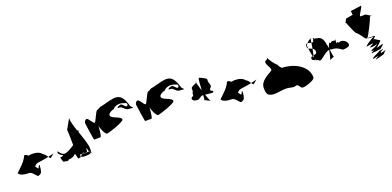

<svg xmlns="http://www.w3.org/2000/svg" viewBox="-0 -1525 4766 2332"><g transform="rotate(-20 2382.5 -358.5)"><path d="M26 -216C46 -184 96 -174 153 -174C203 -174 234 -90 256 -104C288 -116 300 -130 300 -156C310 -169 305 -211 309 -220C299 -239 290 -181 278 -189C270 -195 258 -217 252 -223C252 -227 250 -222 267 -238C279 -254 306 -257 342 -261C362 -262 404 -271 443 -279C429 -299 412 -325 392 -332C368 -365 324 -380 266 -380C250 -380 236 -378 223 -374C204 -391 178 -406 168 -388C165 -376 157 -363 147 -348C143 -351 140 -350 141 -339C95 -279 11 -213 26 -216ZM443 -279C482 -287 517 -296 517 -298C517 -298 469 -254 463 -254C457 -258 450 -268 443 -279Z M565 -284C565 -265 616 -231 622 -237C616 -229 575 -211 575 -229C575 -214 596 -134 609 -160C627 -160 646 -137 665 -163C699 -163 733 -174 755 -200C773 -200 768 -111 791 -137C799 -137 807 -139 814 -142C812 -145 811 -148 811 -152C811 -155 814 -163 817 -176C825 -172 834 -170 845 -168C849 -173 852 -178 855 -184C861 -184 867 -173 872 -165C877 -165 881 -164 886 -164C886 -165 887 -165 887 -166C895 -166 901 -158 907 -184C907 -184 911 -194 911 -220C918 -220 924 -188 931 -165C937 -165 941 -166 943 -167C943 -165 940 -156 937 -147C940 -141 944 -138 948 -145C954 -145 954 -177 954 -203C954 -257 921 -346 891 -434C895 -448 897 -457 897 -458H882C859 -525 840 -589 840 -634L769 -508C773 -503 775 -327 775 -320V-310C739 -286 695 -257 654 -248C612 -242 594 -276 573 -302C563 -302 565 -270 565 -284ZM806 -458C806 -458 803 -458 803 -458C803 -463 804 -463 806 -465ZM814 -149C826 -154 837 -164 845 -175L872 -172C877 -165 882 -160 886 -171C903 -170 920 -171 931 -172C933 -164 935 -159 937 -154C934 -146 931 -138 927 -138C922 -138 831 -123 814 -149Z M1002 -510C1002 -508 1032 -285 1038 -285H1118C1138 -285 1144 -443 1144 -424C1144 -404 1184 -300 1212 -300C1238 -300 1444 -369 1444 -397C1444 -443 1314 -451 1314 -499C1314 -529 1376 -552 1390 -552C1404 -576 1464 -607 1532 -576C1548 -570 1558 -574 1564 -554C1564 -542 1558 -532 1550 -530C1534 -530 1524 -544 1520 -550C1508 -558 1494 -582 1482 -574C1475 -574 1434 -562 1440 -554C1440 -552 1432 -548 1442 -546C1442 -546 1452 -548 1458 -546C1486 -546 1492 -529 1516 -510C1545 -482 1572 -494 1612 -486C1618 -488 1601 -504 1588 -519C1528 -735 1444 -680 1260 -636C1236 -638 1215 -613 1194 -609C1176 -609 1128 -475 1114 -475C1090 -475 1063 -552 1034 -552C1020 -552 1002 -528 1002 -510Z M1661 -510C1661 -508 1691 -285 1697 -285H1777C1797 -285 1803 -443 1803 -424C1803 -404 1843 -300 1871 -300C1897 -300 2103 -369 2103 -397C2103 -443 1973 -451 1973 -499C1973 -529 2035 -552 2049 -552C2063 -576 2123 -607 2191 -576C2207 -570 2217 -574 2223 -554C2223 -542 2217 -532 2209 -530C2193 -530 2183 -544 2179 -550C2167 -558 2153 -582 2141 -574C2134 -574 2093 -562 2099 -554C2099 -552 2091 -548 2101 -546C2101 -546 2111 -548 2117 -546C2145 -546 2151 -529 2175 -510C2204 -482 2231 -494 2271 -486C2277 -488 2260 -504 2247 -519C2187 -735 2103 -680 1919 -636C1895 -638 1874 -613 1853 -609C1835 -609 1787 -475 1773 -475C1749 -475 1722 -552 1693 -552C1679 -552 1661 -528 1661 -510Z M2320 -348C2320 -313 2362 -308 2388 -308C2410 -308 2432 -340 2458 -340C2461 -339 2465 -339 2467 -338C2465 -304 2462 -279 2459 -278L2528 -244C2521 -251 2506 -290 2490 -336H2496C2518 -336 2551 -328 2572 -328C2583 -328 2598 -328 2598 -340C2598 -356 2568 -351 2568 -370C2568 -394 2592 -392 2592 -418C2592 -442 2578 -457 2578 -477V-504C2578 -518 2502 -555 2489 -555C2479 -555 2474 -473 2470 -398C2455 -445 2443 -489 2437 -512C2423 -497 2364 -487 2364 -462V-432C2364 -416 2352 -411 2352 -399V-382C2352 -366 2320 -366 2320 -348ZM2434 -528C2441 -522 2441 -517 2437 -512C2434 -523 2433 -529 2434 -528Z M2648 -216C2668 -184 2718 -174 2775 -174C2825 -174 2856 -90 2878 -104C2910 -116 2922 -130 2922 -156C2932 -169 2927 -211 2931 -220C2921 -239 2912 -181 2900 -189C2892 -195 2880 -217 2874 -223C2874 -227 2872 -222 2889 -238C2901 -254 2928 -257 2964 -261C2984 -262 3026 -271 3065 -279C3051 -299 3034 -325 3014 -332C2990 -365 2946 -380 2888 -380C2872 -380 2858 -378 2845 -374C2826 -391 2800 -406 2790 -388C2787 -376 2779 -363 2769 -348C2765 -351 2762 -350 2763 -339C2717 -279 2633 -213 2648 -216ZM3065 -279C3104 -287 3139 -296 3139 -298C3139 -298 3091 -254 3085 -254C3079 -258 3072 -268 3065 -279Z M3187 -168C3187 -130 3190 -79 3227 -69C3277 -41 3359 -70 3435 -70C3495 -70 3527 -44 3569 -64C3609 -60 3598 -20 3638 -12C3677 -12 3799 -51 3799 -85C3799 -243 3614 -324 3478 -324C3460 -340 3439 -370 3439 -384C3439 -362 3345 -491 3357 -491C3361 -491 3359 -505 3335 -478C3329 -478 3313 -469 3311 -461C3311 -407 3350 -394 3350 -340C3283 -298 3187 -256 3187 -168Z M3847 -460C3847 -449 3852 -441 3859 -436C3857 -452 3856 -465 3856 -472C3859 -479 3865 -489 3873 -499C3858 -500 3847 -492 3847 -460ZM3853 -306C3853 -270 3915 -278 3943 -248C3978 -248 4034 -327 4093 -333C4082 -285 4071 -227 4061 -214C4077 -221 4129 -238 4118 -238C4112 -238 4106 -289 4100 -333C4108 -333 4117 -332 4125 -328C4183 -328 4207 -308 4251 -278C4301 -278 4341 -289 4341 -314C4341 -360 4269 -404 4233 -374C4233 -374 4211 -404 4211 -374C4199 -374 4204 -416 4206 -421C4204 -428 4201 -438 4201 -416C4181 -416 4157 -432 4135 -402C4135 -402 4119 -432 4119 -402C4112 -402 4105 -381 4098 -352C4095 -376 4092 -394 4088 -394C4082 -456 4061 -513 4000 -516C3984 -522 3971 -524 3962 -522L3970 -532C3970 -532 3966 -532 3957 -534C3958 -531 3957 -526 3955 -519C3948 -515 3945 -509 3944 -501L3952 -510C3950 -505 3948 -500 3945 -494C3939 -487 3929 -486 3919 -488C3915 -466 3912 -440 3907 -415C3923 -406 3935 -393 3935 -366C3935 -342 3912 -339 3891 -335C3888 -322 3885 -313 3883 -307C3881 -315 3879 -323 3877 -332C3864 -328 3853 -322 3853 -306ZM3859 -436C3871 -427 3891 -424 3907 -415C3902 -385 3896 -356 3891 -335C3886 -334 3881 -333 3877 -332C3870 -365 3863 -406 3859 -436ZM3873 -499C3887 -517 3907 -534 3925 -537H3927C3925 -527 3923 -509 3919 -488C3904 -491 3887 -498 3873 -499ZM3888 -291C3897 -286 3906 -281 3898 -278C3895 -277 3891 -282 3888 -291ZM3927 -537C3931 -537 3935 -538 3939 -538C3933 -540 3930 -543 3930 -546C3930 -546 3928 -544 3927 -537ZM3939 -538C3949 -539 3956 -540 3957 -534C3951 -535 3944 -536 3939 -538ZM4061 -214C4060 -212 4058 -212 4057 -212C4057 -212 4061 -214 4061 -214ZM4206 -421C4206 -421 4207 -421 4207 -416C4207 -416 4207 -418 4206 -417Z M4389 -569C4391 -569 4401 -568 4401 -563C4401 -555 4461 -419 4465 -419C4525 -367 4535 -330 4551 -316C4557 -312 4559 -312 4563 -308H4578C4577 -309 4577 -310 4577 -311C4589 -311 4695 -521 4695 -545H4729C4701 -545 4673 -585 4645 -586C4641 -586 4585 -582 4585 -588C4585 -613 4641 -681 4641 -705L4501 -686L4506 -636C4506 -636 4427 -620 4415 -620ZM4535 -210C4535 -220 4608 -222 4621 -226C4621 -216 4560 -199 4573 -187C4573 -187 4646 -186 4659 -204C4659 -172 4560 -164 4573 -142C4573 -142 4586 -140 4599 -144C4599 -134 4554 -126 4567 -116C4567 -119 4668 -123 4681 -133C4681 -102 4546 -72 4559 -46C4559 -46 4616 -58 4633 -62C4633 -62 4576 -30 4589 -28C4589 -30 4662 -44 4696 -57C4706 -67 4730 -95 4741 -98C4741 -98 4680 -84 4670 -81C4670 -107 4701 -103 4714 -124C4712 -123 4681 -114 4673 -111C4675 -137 4718 -150 4731 -181C4731 -181 4635 -154 4643 -158C4643 -158 4704 -211 4717 -228C4717 -228 4703 -231 4713 -235C4692 -235 4667 -269 4643 -269C4637 -267 4682 -301 4674 -303C4670 -303 4663 -303 4655 -302C4621 -282 4524 -226 4535 -210ZM4578 -308C4604 -307 4657 -305 4667 -308C4667 -308 4662 -306 4655 -302C4629 -300 4588 -296 4578 -308ZM4692 -54C4693 -54 4694 -55 4696 -57C4693 -55 4680 -51 4692 -54ZM4697 -57C4697 -57 4696 -57 4696 -57C4696 -57 4697 -57 4697 -57ZM4715 -124C4715 -124 4714 -124 4714 -124C4714 -124 4715 -124 4715 -124Z"/></g></svg>

Font: Alpina
Style: Regular
Weight: 400
Version: Version 0.9